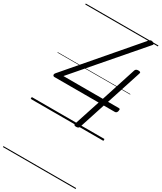

<svg xmlns="http://www.w3.org/2000/svg" viewBox="-364 -1156 1513 1796"><g transform="rotate(30 392.5 -258.5)"><path d="M498 14Q484 14 478 9Q472 4 475 -6L567 -288H91Q77 -288 73 -299Q69 -310 82 -325L676 -1017Q686 -1030 695.5 -1034.5Q705 -1039 719 -1034Q728 -1032 733.5 -1027.5Q739 -1023 739.5 -1017Q740 -1011 731 -1002L158 -338H584L706 -715Q713 -734 739 -734Q754 -734 760 -729.5Q766 -725 762 -714L640 -338H756Q765 -338 768 -334Q771 -330 769 -320Q768 -304 760.5 -296Q753 -288 743 -288H623L531 -5Q525 14 498 14ZM0 510H785V520H0ZM0 -20H785V0H0ZM0 -505H785V-500H0ZM0 -1030H785V-1020H0Z"/></g></svg>

Font: Playwrite CO Guides
Style: Regular
Weight: 400
Designer: Veronika Burian, José Scaglione
Foundry: TypeTogether
Version: Version 1.003